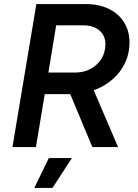

<svg xmlns="http://www.w3.org/2000/svg" viewBox="-20 -720 677 940"><path d="M158 -700H401Q465 -700 513 -676.5Q561 -653 587.5 -610.5Q614 -568 614 -513Q614 -494 611 -473Q600 -406 554 -354.5Q508 -303 439 -278L558 0H432L324 -259H199L156 0H41ZM351 -365Q390 -365 423 -382.5Q456 -400 476 -431.5Q496 -463 496 -504Q496 -546 466.5 -571Q437 -596 387 -596H255L217 -365ZM219 54H332L237 200H148Z"/></svg>

Font: Oak Sans Semibold
Style: Italic
Weight: 600
Italic angle: -9.49998°
Foundry: Erik Kennedy, Walven
Version: Version 1.000